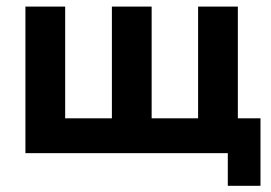

<svg xmlns="http://www.w3.org/2000/svg" viewBox="-20 -477 843 598"><path d="M689.5 101.7H791.3V-108.5H720.8V-456.5H597V-108.5H452.3V-456.5H328.5V-108.5H183V-456.5H59.2V0H689.5Z"/></svg>

Font: Tilda Sans VF
Style: Regular
Weight: 400
Designer: ParaType Ltd
Foundry: ParaType Ltd
Version: Version 1.010